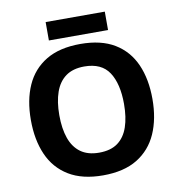

<svg xmlns="http://www.w3.org/2000/svg" viewBox="-94 -963 984 1058"><g transform="rotate(-10 398.0 -433.5)"><path d="M738 -358Q738 -247 701.5 -164.5Q665 -82 590 -36Q515 10 398 10Q282 10 206.5 -36Q131 -82 94.5 -165Q58 -248 58 -359Q58 -470 94.5 -552Q131 -634 206.5 -679.5Q282 -725 399 -725Q515 -725 590 -679.5Q665 -634 701.5 -551.5Q738 -469 738 -358ZM217 -358Q217 -283 236 -229Q255 -175 295 -146Q335 -117 398 -117Q463 -117 502.5 -146Q542 -175 560.5 -229Q579 -283 579 -358Q579 -471 537 -535Q495 -599 399 -599Q335 -599 295 -570Q255 -541 236 -487Q217 -433 217 -358ZM563 -877V-774H232V-877Z"/></g></svg>

Font: Noto Sans Thaana
Style: Regular
Weight: 400
Designer: Monotype Design Team
Foundry: Monotype Imaging Inc.
Version: Version 2.001